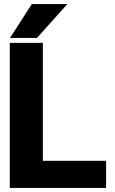

<svg xmlns="http://www.w3.org/2000/svg" viewBox="-20 -921 562 941"><path d="M28 0H500V-133H190V-711H28ZM29 -735H161L310 -901H136Z"/></svg>

Font: Asimov Pro
Style: Blk
Weight: 900
Designer: Google
Version: Version 2.000980; 2014